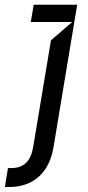

<svg xmlns="http://www.w3.org/2000/svg" viewBox="-106 -565 362 790"><path d="M-85.9 204.5H-68.9C36.2 204.5 97.7 140.6 114.3 39.8L211.6 -545.5H32.7L20.6 -474.4H191.1L103.7 -399.1L30.5 39.8C21.3 95.2 -6 126.4 -57.5 126.4H-73.2Z"/></svg>

Font: Riot Sans 2.0
Style: Italic
Weight: 400
Italic angle: -9.39999°
Designer: Rasmus Andersson
Foundry: rsms
Version: Version 3.006;hotconv 1.0.109;makeotfexe 2.5.65596